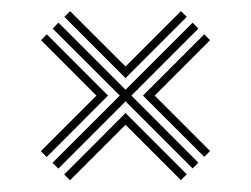

<svg xmlns="http://www.w3.org/2000/svg" viewBox="-20 -551 442 338"><path d="M72.4 -264.4 190.9 -382.7 72.7 -500.7 83 -511.1 201 -393.1 319.1 -511.1 329.2 -500.7 211.3 -382.7 329.2 -264.6 319.1 -254.5 201 -372.5 82.7 -254.1ZM51.9 -284.9 149.8 -382.7 52.3 -480.3 62.4 -490.6 170.2 -382.7 62.2 -274.6ZM93.3 -521.3 103.4 -531.4 201 -433.9 298.5 -531.4 308.8 -521.3 201 -413.5ZM93 -243.9 201 -352 308.8 -244.2 298.5 -233.9 201 -331.4 103.3 -233.7ZM231.7 -382.7 339.6 -490.6 349.8 -480.3 252.3 -382.7 349.8 -285.2 339.6 -274.9Z"/></svg>

Font: Big Shoulders Inline Thin
Style: Regular
Weight: 100
Designer: Patric King
Foundry: XO Type Co
Version: Version 2.002